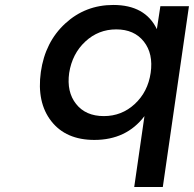

<svg xmlns="http://www.w3.org/2000/svg" viewBox="-20 -557 779 771"><path d="M144 -268.1Q161.1 -388.2 241.9 -462.6Q322.8 -537.1 435.1 -537.1Q563 -537.1 609.9 -439.9L624 -532.2H738.8L633.8 193.8H519L560.1 -90.8Q487.8 4.9 358.9 4.9Q244.6 4.9 185.8 -70.6Q127 -146 144 -268.1ZM257.8 -264.2Q247.1 -188 285.6 -139.4Q324.2 -90.8 397 -90.8Q468.8 -90.8 521.2 -139.4Q573.7 -188 585 -264.2Q596.2 -341.3 557.6 -390.1Q519 -439 446.8 -439Q375 -439 322.5 -390.1Q270 -341.3 257.8 -264.2Z"/></svg>

Font: Trueno
Style: Italic
Weight: 400
Designer: Julieta Ulanovsky
Foundry: Julieta Ulanovsky
Version: Version 3.001b | FøM Fix